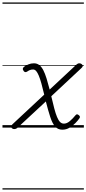

<svg xmlns="http://www.w3.org/2000/svg" viewBox="-20 -1030 697 1550"><path d="M483 17Q447 17 424.5 -9Q402 -35 385.5 -86Q369 -137 350 -211L125 -2Q118 5 110.5 8.5Q103 12 95 12Q80 12 72 0Q64 -12 83 -29L337 -266Q325 -317 314.5 -355Q304 -393 293.5 -418.5Q283 -444 272 -456.5Q261 -469 247 -469Q231 -469 219 -463.5Q207 -458 199 -452Q190 -446 181.5 -448.5Q173 -451 168 -462Q163 -469 164.5 -477Q166 -485 176 -492Q187 -501 208.5 -510Q230 -519 254 -519Q279 -519 297.5 -504.5Q316 -490 330 -462.5Q344 -435 356 -396Q368 -357 381 -307L591 -503Q599 -511 606 -515Q613 -519 620 -519Q630 -519 638 -513.5Q646 -508 647.5 -499Q649 -490 638 -481L394 -253Q407 -197 418 -155Q429 -113 440.5 -85.5Q452 -58 465 -45Q478 -32 496 -32Q520 -32 544 -52.5Q568 -73 589 -99Q595 -106 600.5 -107Q606 -108 614 -102Q624 -95 625 -88.5Q626 -82 622 -76Q610 -58 589 -36.5Q568 -15 541.5 1Q515 17 483 17ZM0 490H657V500H0ZM0 -20H657V0H0ZM0 -505H657V-500H0ZM0 -1010H657V-1000H0Z"/></svg>

Font: Playwrite US Trad Guides
Style: Regular
Weight: 400
Designer: Veronika Burian, José Scaglione
Foundry: TypeTogether
Version: Version 1.003